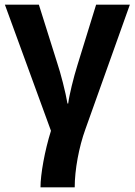

<svg xmlns="http://www.w3.org/2000/svg" viewBox="-20 -565 579 825"><path d="M154 240H301C301 165 319 67 347 -10L538 -545H393L313 -286C296 -232 277 -154 273 -120H270C262 -168 240 -253 226 -294L147 -545H1L199 -3C172 83 154 184 154 240Z"/></svg>

Font: Kathrein 75 Bold
Style: Regular
Weight: 700
Designer: Lazydogs Typefoundry, based on Open Sans by Ascender Corporation
Foundry: Lazydogs Typefoundry
Version: Version 1.003;PS 001.003;hotconv 1.0.88;makeotf.lib2.5.64775